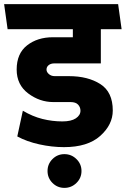

<svg xmlns="http://www.w3.org/2000/svg" viewBox="-31 -700 611 933"><path d="M272 -110Q315 -110 337.5 -125Q360 -140 360 -162Q360 -179 348.5 -191.5Q337 -204 312 -204H228Q162 -204 106 -246Q50 -288 50 -362Q50 -440 100.5 -479.5Q151 -519 226 -519H323V-558H6L-11 -680H543L560 -558H459V-392H234Q216 -392 205.5 -383.5Q195 -375 195 -362Q195 -350 206.5 -340Q218 -330 235 -330H304Q396 -330 456.5 -291.5Q517 -253 517 -163Q517 -94 456 -39.5Q395 15 280 15Q221 15 160 1.5Q99 -12 53 -37L80 -162Q127 -134 175 -122Q223 -110 272 -110ZM200 131Q200 97 224 73Q248 49 282 49Q316 49 340.5 73Q365 97 365 131Q365 165 340.5 189Q316 213 282 213Q248 213 224 189Q200 165 200 131Z"/></svg>

Font: Palanquin Dark Medium
Style: Regular
Weight: 500
Designer: Pria Ravichandran
Version: Version 1.001